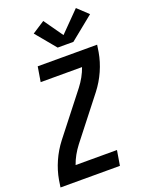

<svg xmlns="http://www.w3.org/2000/svg" viewBox="-178 -1073 886 1160"><g transform="rotate(-20 264.5 -493.5)"><path d="M3 0 10 -46Q20 -104 45 -160.5Q70 -217 108 -266L313 -528Q333 -554 348.5 -582Q364 -610 374 -639H108L124 -735H506L499 -689Q489 -631 464 -574.5Q439 -518 401 -469L196 -207Q176 -181 160.5 -153Q145 -125 135 -96H401L385 0ZM276 -800 169 -929 249 -981 335 -859 461 -987 529 -923 377 -800Z"/></g></svg>

Font: Iosevka Curly Oblique
Style: Bold
Weight: 700
Italic angle: -9°
Monospace: yes
Designer: Belleve Invis
Foundry: Belleve Invis
Version: Version 11.1.0; ttfautohint (v1.8.3)